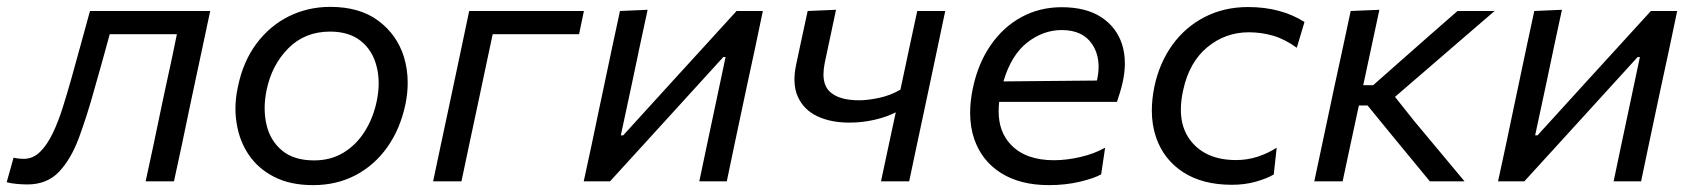

<svg xmlns="http://www.w3.org/2000/svg" viewBox="-60 -528 4930 559"><path d="M19.5 9Q6.5 9 -11 7.5Q-28.5 6 -40.5 2.5L-20.5 -69Q-12.5 -67 -4.2 -66.2Q4 -65.5 9 -65.5Q36 -65.5 56.8 -86Q77.5 -106.5 93.8 -140.5Q110 -174.5 123 -216Q136 -257.5 148 -300Q161.5 -349.5 175.5 -399.5Q189.5 -449.5 202 -496H552Q540.5 -441.5 529.2 -388.8Q518 -336 503.5 -268.5L493 -219Q480 -158 469.5 -106.5Q458.5 -55 446.5 0H364Q376 -55 387 -106.5Q397.5 -158 410.5 -219L421 -268.5Q431 -315.5 439.5 -353.5Q447.5 -391.5 455 -428.5H259.5Q248.5 -389 237.5 -348.5Q226 -308 215 -269Q193.5 -191 170.2 -128Q147 -65 112 -28Q77 9 19.5 9Z M851.5 11Q785.5 11 738.8 -12.8Q692 -36.5 664.5 -77Q637 -117.5 629 -169Q625.5 -190 625.5 -211.5Q625.5 -242.5 632.5 -274.5Q647.5 -348.5 686.5 -400.8Q725.5 -453 781 -480.5Q836.5 -508 901.5 -508Q987 -508 1041.2 -467.8Q1095.5 -427.5 1116 -362.5Q1127 -326 1127 -287Q1127 -255.5 1120 -222.5Q1105 -152.5 1068 -100Q1031 -47.5 975.8 -18.2Q920.5 11 851.5 11ZM854.5 -61Q903.5 -61 940.8 -84Q978 -107 1002.2 -145.8Q1026.5 -184.5 1036.5 -232Q1042.5 -260 1042.5 -285.5Q1042.5 -311.5 1036.5 -334.5Q1025 -381 990.8 -408.5Q956.5 -436 901 -436Q827.5 -436 779.2 -387.2Q731 -338.5 716 -265Q710.5 -238 710.5 -213Q710.5 -188 716 -164.5Q727 -118 761.5 -89.5Q796 -61 854.5 -61Z M1201 0Q1212.5 -55 1223.5 -106.5Q1234.5 -158 1247.5 -219L1258 -268.5Q1272.5 -336 1283.5 -389Q1294.5 -441.5 1306 -496H1640L1626 -428.5H1374.5Q1366.5 -391.5 1358.5 -353.5Q1350.5 -315.5 1340.5 -268.5L1330 -219Q1317 -158 1306 -106.5Q1295 -55 1283.5 0Z M1639.5 0Q1651 -53.5 1662.5 -106.5Q1673 -157.5 1686 -218.5L1696.5 -268Q1710.5 -335 1721.8 -388Q1733 -441 1745 -496L1825.5 -499.5Q1814 -447 1803.5 -397.2Q1793 -347.5 1780 -285.5L1747.5 -134H1754.5L1901.5 -295.5Q1946 -344 1992.2 -394.8Q2038.5 -445.5 2084.5 -496H2161Q2149.5 -440.5 2138.5 -388.5Q2127 -336 2112.5 -268L2102 -218.5Q2089 -157.5 2078.2 -106.2Q2067.5 -55 2056 0H1976Q1987 -53.5 1997.5 -102.5Q2008 -151 2020 -208.5L2052.5 -362H2046L1902.5 -204.5Q1857 -154.5 1810 -103L1716 0Z M2505 0Q2515.5 -48 2526.5 -101Q2537.5 -154 2548 -201Q2522 -187.5 2486 -179.2Q2450 -171 2413 -171Q2359.5 -171 2320.2 -189.2Q2281 -207.5 2263.5 -245Q2253 -267 2253 -296.5Q2253 -316.5 2258 -340Q2267 -382.5 2275 -419.8Q2283 -457 2291.5 -496L2374 -499.5Q2365.5 -461.5 2358 -424Q2350 -386.5 2341 -344Q2337.5 -326 2337.5 -311.5Q2337.5 -279 2355.5 -261.5Q2382 -236 2441.5 -236Q2466 -236 2499.2 -243Q2532.5 -250 2561.5 -267L2565.5 -285.5Q2578.5 -347 2589 -396Q2599.5 -444.5 2610.5 -496H2692Q2680.5 -441.5 2669.5 -389Q2658 -336 2644 -268.5L2633.5 -219Q2620.5 -158 2609.5 -106.5Q2598.5 -55 2587 0Z M2994 11Q2910.5 11 2854.5 -24.2Q2798.5 -59.5 2776.5 -123Q2764.5 -158 2764.5 -199.5Q2764.5 -233.5 2772.5 -271.5Q2787.5 -343 2824 -396Q2860.5 -449 2913.5 -478Q2966.5 -507 3031 -507Q3102 -507 3146.5 -477.8Q3191 -448.5 3207 -398.5Q3215 -372.5 3215 -343.5Q3215 -316 3208 -286Q3205 -272.5 3200.5 -258Q3196 -243.5 3192 -231.5H2849Q2847.5 -217.5 2847.5 -204Q2847.5 -144 2883 -107Q2926 -61.5 3008.5 -61.5Q3045 -61.5 3085.2 -70.8Q3125.5 -80 3157.5 -98L3146 -20.5Q3127.5 -9.5 3085.2 0.8Q3043 11 2994 11ZM3031.5 -440.5Q2977 -440.5 2930.5 -404Q2884 -367.5 2861.5 -291L3133.5 -293.5L3134 -295Q3138.5 -315.5 3138.5 -334Q3138.5 -371 3120 -399Q3092.5 -440.5 3031.5 -440.5Z M3526.5 10Q3441.5 10 3385 -26.5Q3328.5 -63 3306 -127.5Q3293.5 -164 3293.5 -206Q3293.5 -239.5 3301 -276Q3315.5 -344.5 3353 -396.8Q3390.5 -449 3447 -478.2Q3503.5 -507.5 3574 -507.5Q3669 -507.5 3738 -464L3715.5 -389Q3680 -414.5 3646 -424.2Q3612 -434 3576 -434Q3507.5 -434 3455 -390.5Q3402.5 -347 3385 -266.5Q3378 -235.5 3378 -209Q3378 -153.5 3408 -116.5Q3452 -62 3539 -62Q3571 -62 3600.8 -71.5Q3630.5 -81 3657 -98L3648.5 -20Q3628 -8 3596 1Q3564 10 3526.5 10Z M3766.5 0Q3778 -55 3789 -106Q3800 -157 3813 -219L3824 -271Q3838 -336 3849.5 -388.5Q3860.5 -441 3872.5 -496L3956 -499.5Q3933 -392.5 3909 -280H3938L4024 -356Q4064 -391 4104 -426.5Q4144 -461.5 4183.5 -496H4291.5Q4241 -452.5 4190.2 -408.8Q4139.5 -365 4088.5 -321L4001.5 -246L4057.5 -175.5Q4094.5 -131.5 4131 -87.5Q4167.5 -43.5 4204 0H4103L4047 -68L3991 -136L3921.5 -221H3896.5L3893 -205.5Q3881 -149.5 3870.5 -101Q3860 -52.5 3849 0Z M4301.5 0Q4313 -53.5 4324.5 -106.5Q4335 -157.5 4348 -218.5L4358.5 -268Q4372.5 -335 4383.8 -388Q4395 -441 4407 -496L4487.5 -499.5Q4476 -447 4465.5 -397.2Q4455 -347.5 4442 -285.5L4409.5 -134H4416.5L4563.5 -295.5Q4608 -344 4654.2 -394.8Q4700.5 -445.5 4746.5 -496H4823Q4811.5 -440.5 4800.5 -388.5Q4789 -336 4774.5 -268L4764 -218.5Q4751 -157.5 4740.2 -106.2Q4729.5 -55 4718 0H4638Q4649 -53.5 4659.5 -102.5Q4670 -151 4682 -208.5L4714.5 -362H4708L4564.5 -204.5Q4519 -154.5 4472 -103L4378 0Z"/></svg>

Font: Heraclito
Style: Italic
Weight: 400
Italic angle: -12°
Designer: Kostas Bartsokas (font) & Cristiano Sobral (main changes)
Foundry: Kostas Bartsokas (font) & Cristiano Sobral (main changes)
Version: Version 1.00;July 8, 2020;FontCreator 13.0.0.2655 64-bit